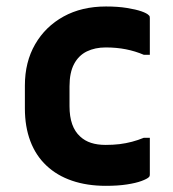

<svg xmlns="http://www.w3.org/2000/svg" viewBox="-20 -570 540 601"><path d="M311.7 -549.7Q349 -549.7 377.1 -545.1Q405.2 -540.6 422.8 -534.5Q440.4 -528.3 445.7 -522.2Q448 -520.7 448.5 -518.3Q449 -515.9 449 -513.4Q449 -485 449 -456Q449 -427 449 -398.5H430.1Q403.5 -409.9 374.1 -415.7Q344.7 -421.5 310.8 -421.5Q277.6 -421.5 251.9 -409.1Q226.2 -396.6 211.9 -369.7Q197.6 -342.8 197.6 -299.9V-237.4Q197.6 -205.1 205.9 -181.4Q214.3 -157.6 231 -142.6Q245.4 -129.2 265.1 -122.8Q284.9 -116.4 310.8 -116.4Q333.9 -116.4 354.1 -118.8Q374.3 -121.3 393.2 -126.3Q412 -131.3 430.1 -138.7H449Q449 -110.1 449 -81.1Q449 -52.1 449 -23.5Q449 -21.5 448.5 -19.5Q448 -17.5 446 -15.5Q440.5 -10 423 -3.5Q405.5 3 377.5 7.3Q349.4 11.7 311.5 11.7Q252.4 11.7 205.4 -4.4Q158.4 -20.4 125.2 -51.8Q92 -83.1 75 -128.2Q57.9 -173.3 57.9 -230.5V-302.3Q57.9 -376 90.1 -431.6Q122.2 -487.1 179.1 -518.4Q236 -549.7 311.7 -549.7Z"/></svg>

Font: Recursive Sans Linear Light
Style: Regular
Weight: 300
Version: Version 1.085